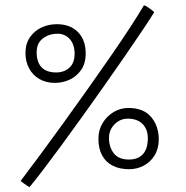

<svg xmlns="http://www.w3.org/2000/svg" viewBox="-20 -730 732 754"><path d="M95.5 5Q90.5 2 84.2 -2.2Q78 -6.5 71.8 -11Q65.5 -15.5 61 -19.5Q94 -63 137 -121Q180 -179 227.5 -244.8Q275 -310.5 322.8 -378Q370.5 -445.5 414 -508.2Q457.5 -571 491.5 -623.2Q525.5 -675.5 545.5 -709.5Q552.5 -707 559.8 -702.2Q567 -697.5 574 -692.2Q581 -687 585.5 -682Q570 -656.5 540.5 -612.5Q511 -568.5 472.2 -512.2Q433.5 -456 389.8 -394Q346 -332 302 -270.5Q258 -209 217.8 -154.5Q177.5 -100 145.8 -58.2Q114 -16.5 95.5 5ZM486.5 -103.5Q522 -103.5 541.2 -124.5Q560.5 -145.5 560.5 -187Q560.5 -222.5 539.8 -243.2Q519 -264 482 -264Q451.5 -264 429.8 -241.8Q408 -219.5 408 -189Q408 -152 427 -127.8Q446 -103.5 486.5 -103.5ZM487 -65.5Q450 -65.5 422.8 -79.2Q395.5 -93 381 -119.8Q366.5 -146.5 366.5 -185Q366.5 -219.5 383 -246.8Q399.5 -274 426.2 -290Q453 -306 484 -306Q544 -306 573.8 -270.2Q603.5 -234.5 603.5 -183Q603.5 -146.5 587.2 -120Q571 -93.5 544.5 -79.5Q518 -65.5 487 -65.5ZM195.5 -404.5Q160.5 -404.5 134.5 -419.8Q108.5 -435 94.2 -461.5Q80 -488 80 -521Q80 -558 97.2 -583.2Q114.5 -608.5 142.5 -621.8Q170.5 -635 203 -635Q255.5 -635 286 -604.2Q316.5 -573.5 316.5 -520.5Q316.5 -481 298.8 -455.5Q281 -430 253.5 -417.2Q226 -404.5 195.5 -404.5ZM200.5 -445.5Q232.5 -445.5 252.8 -464.5Q273 -483.5 273 -518.5Q273 -555.5 254 -576.5Q235 -597.5 206.5 -597.5Q172.5 -597.5 148.2 -579Q124 -560.5 124 -524.5Q124 -486 143.2 -465.8Q162.5 -445.5 200.5 -445.5Z"/></svg>

Font: Grandstander Thin ExtraLight
Style: Regular
Weight: 250
Version: Version 1.200